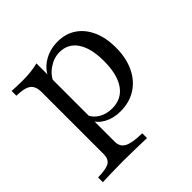

<svg xmlns="http://www.w3.org/2000/svg" viewBox="-161 -568 895 895"><g transform="rotate(-45 286.5 -120.5)"><path d="M25 186.3V154.8Q79 154 99.6 141.5Q120.2 129 120.2 96.8V-312.9Q120.2 -351.6 98.8 -367.3Q77.4 -383.1 25 -383.9V-415.3Q39.5 -414.5 56.9 -413.7Q74.2 -412.9 93.5 -412.9Q152.4 -412.9 197.6 -424.2V92.7Q197.6 125.8 224.6 139.9Q251.6 154 316.1 154.8V186.3Q300.8 185.5 275 185.1Q249.2 184.7 219 183.9Q188.7 183.1 159.7 183.1Q118.5 183.1 81.5 184.3Q44.4 185.5 25 186.3ZM316.9 11.3Q271 11.3 236.3 -7.7Q201.6 -26.6 188.7 -57.3L194.4 -85.5Q206.5 -58.1 234.7 -41.9Q262.9 -25.8 299.2 -25.8Q361.3 -25.8 394.8 -73.4Q428.2 -121 428.2 -209.7Q428.2 -293.5 397.6 -339.5Q366.9 -385.5 310.5 -385.5Q273.4 -385.5 239.1 -362.1Q204.8 -338.7 190.3 -301.6L186.3 -325Q200 -371 242.3 -398.8Q284.7 -426.6 338.7 -426.6Q391.9 -426.6 430.6 -400.4Q469.4 -374.2 490.7 -326.6Q512.1 -279 512.1 -215.3Q512.1 -146.8 487.9 -95.6Q463.7 -44.4 419.8 -16.5Q375.8 11.3 316.9 11.3Z"/></g></svg>

Font: Playfair 12pt
Style: Regular
Weight: 400
Designer: Claus Eggers Sørensen
Foundry: Claus Eggers Sørensen
Version: Version 2.000;gftools[0.9.28]